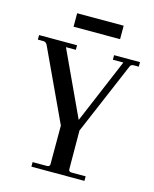

<svg xmlns="http://www.w3.org/2000/svg" viewBox="-117 -859 750 937"><g transform="rotate(15 258.0 -390.5)"><path d="M155 -713V-781H390V-713ZM133 0V-23H205Q220 -23 220 -36V-231L51 -593Q44 -607 31 -607H3V-630H195V-607H145L297 -280L435 -607H382V-630H513V-607H487Q472 -607 468 -593L314 -231L315 -36Q315 -23 330 -23H401V0Z"/></g></svg>

Font: Arapey
Style: Regular
Weight: 400
Designer: Eduardo Rodriguez Tunni
Foundry: Eduardo Rodriguez Tunni
Version: Version 4.000